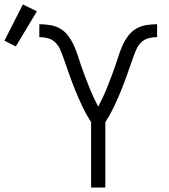

<svg xmlns="http://www.w3.org/2000/svg" viewBox="-142 -844 762 864"><path d="M268 0V-294Q257 -311 247.5 -328Q238 -345 229.5 -363Q221 -381 213 -399Q205 -417 197.5 -435.5Q190 -454 183 -472.5Q176 -491 169.5 -509.5Q163 -528 156.5 -546.5Q150 -565 143.5 -583.5Q137 -602 129 -620.5Q121 -639 107 -653Q93 -667 73.5 -672Q54 -677 35 -677V-735Q59 -735 84 -731Q109 -727 130 -714.5Q151 -702 166 -681.5Q181 -661 191 -638.5Q201 -616 208.5 -592.5Q216 -569 224 -545.5Q232 -522 241 -499Q250 -476 259 -453Q268 -430 278.5 -407.5Q289 -385 300 -364Q311 -385 321.5 -407.5Q332 -430 341 -453Q350 -476 359 -499Q368 -522 376 -545.5Q384 -569 391.5 -592.5Q399 -616 409 -638.5Q419 -661 434 -681.5Q449 -702 470 -714.5Q491 -727 516 -731Q541 -735 565 -735V-677Q546 -677 526.5 -672Q507 -667 493 -653Q479 -639 471 -620.5Q463 -602 456.5 -583.5Q450 -565 443.5 -546.5Q437 -528 430.5 -509.5Q424 -491 417 -472.5Q410 -454 402.5 -435.5Q395 -417 387 -399Q379 -381 370.5 -363Q362 -345 352.5 -328Q343 -311 332 -294V0ZM-71 -635 -122 -661 -39 -824 24 -793Z"/></svg>

Font: Iosevka Aile Custom Light
Style: Regular
Weight: 300
Designer: Belleve Invis
Foundry: Belleve Invis
Version: Version 17.0.2; ttfautohint (v1.8.3)